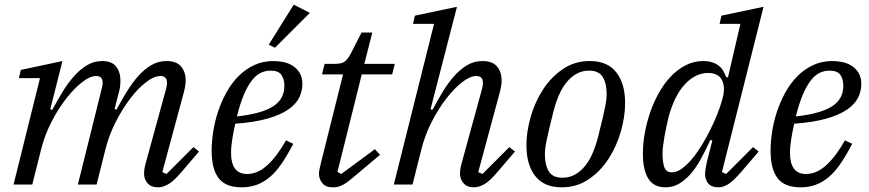

<svg xmlns="http://www.w3.org/2000/svg" viewBox="-20 -789 3718 821"><path d="M656 12Q626 12 611 -5.5Q596 -23 596 -46Q596 -57 598 -69Q600 -81 603 -91L691 -412Q694 -425 694 -435Q694 -464 666 -464Q639 -464 604.5 -437.5Q570 -411 536.5 -367Q503 -323 474.5 -267Q446 -211 431 -151L393 0H313L415 -410Q419 -426 419 -435Q419 -464 391 -464Q365 -464 331 -437.5Q297 -411 263 -367.5Q229 -324 200 -267.5Q171 -211 156 -151L118 0H38L151 -455H61L69 -490L247 -528L195 -322L203 -319Q224 -357 246.5 -394.5Q269 -432 295 -461.5Q321 -491 351 -509.5Q381 -528 417 -528Q458 -528 476.5 -504.5Q495 -481 495 -444Q495 -433 493.5 -420Q492 -407 488 -393L470 -323L478 -320Q499 -359 521.5 -396Q544 -433 570 -462.5Q596 -492 626 -510Q656 -528 692 -528Q735 -528 754.5 -504.5Q774 -481 774 -445Q774 -423 766 -394L674 -53L692 -45L807 -160L831 -141L760 -58Q725 -16 701 -2Q677 12 656 12Z M1013 12Q945 12 915 -27Q885 -66 885 -145Q885 -182 891.5 -225Q898 -268 912 -310.5Q926 -353 947.5 -392.5Q969 -432 998.5 -462Q1028 -492 1065.5 -510Q1103 -528 1150 -528Q1171 -528 1192.5 -523.5Q1214 -519 1232 -507.5Q1250 -496 1261.5 -477Q1273 -458 1273 -429Q1273 -400 1259.5 -372Q1246 -344 1213 -321Q1180 -298 1124.5 -282Q1069 -266 986 -260Q979 -229 973.5 -195.5Q968 -162 968 -134Q968 -92 984.5 -68.5Q1001 -45 1037 -45Q1082 -45 1123.5 -83Q1165 -121 1203 -189L1234 -174Q1209 -126 1185 -90.5Q1161 -55 1134.5 -32.5Q1108 -10 1078.5 1Q1049 12 1013 12ZM993 -291Q1099 -303 1147.5 -334Q1196 -365 1196 -422Q1196 -450 1183.5 -468.5Q1171 -487 1137 -487Q1115 -487 1095 -477.5Q1075 -468 1057 -445Q1039 -422 1023 -384.5Q1007 -347 993 -291ZM1129 -598 1236 -769 1305 -734 1156 -585Z M1403 12Q1373 12 1358.5 -5.5Q1344 -23 1344 -46Q1344 -57 1347 -69.5Q1350 -82 1352 -91L1447 -471H1357L1368 -516H1413Q1442 -516 1455 -526.5Q1468 -537 1480 -560L1526 -650H1572L1538 -516H1668L1657 -471H1527L1423 -54L1439 -45L1583 -151L1605 -127L1504 -42Q1483 -24 1469 -13.5Q1455 -3 1444 2.5Q1433 8 1423.5 10Q1414 12 1403 12Z M2007 12Q1977 12 1962 -5.5Q1947 -23 1947 -46Q1947 -57 1949 -69Q1951 -81 1954 -91L2042 -412Q2045 -425 2045 -435Q2045 -464 2017 -464Q1990 -464 1956 -437.5Q1922 -411 1888 -367Q1854 -323 1825.5 -267Q1797 -211 1782 -151L1744 0H1664L1836 -687H1746L1754 -722L1934 -760L1821 -322L1829 -319Q1850 -358 1872.5 -395.5Q1895 -433 1921 -462.5Q1947 -492 1977 -510Q2007 -528 2043 -528Q2086 -528 2105.5 -504.5Q2125 -481 2125 -445Q2125 -423 2117 -394L2025 -53L2043 -45L2158 -160L2182 -141L2111 -58Q2076 -16 2052 -2Q2028 12 2007 12Z M2385 -29Q2415 -29 2439.5 -43Q2464 -57 2483 -81Q2502 -105 2515.5 -137.5Q2529 -170 2538 -206Q2549 -250 2556 -279.5Q2563 -309 2567 -329Q2571 -349 2572.5 -362Q2574 -375 2574 -387Q2574 -432 2557.5 -459.5Q2541 -487 2499 -487Q2469 -487 2444.5 -473Q2420 -459 2401 -435Q2382 -411 2368.5 -378.5Q2355 -346 2346 -310Q2335 -266 2328 -236.5Q2321 -207 2317 -187Q2313 -167 2311.5 -154Q2310 -141 2310 -129Q2310 -84 2326.5 -56.5Q2343 -29 2385 -29ZM2382 12Q2306 12 2268.5 -36.5Q2231 -85 2231 -168Q2231 -225 2249 -288.5Q2267 -352 2301.5 -405.5Q2336 -459 2386.5 -493.5Q2437 -528 2502 -528Q2578 -528 2615.5 -479.5Q2653 -431 2653 -348Q2653 -291 2635 -227.5Q2617 -164 2582.5 -110.5Q2548 -57 2497.5 -22.5Q2447 12 2382 12Z M2826 12Q2775 12 2752 -25.5Q2729 -63 2729 -133Q2729 -174 2737 -219Q2745 -264 2760 -308Q2775 -352 2797.5 -392Q2820 -432 2848.5 -462Q2877 -492 2912 -510Q2947 -528 2987 -528Q3009 -528 3025.5 -522.5Q3042 -517 3053.5 -508Q3065 -499 3072.5 -486.5Q3080 -474 3085 -459H3093L3146 -687H3057L3065 -722L3245 -760L3067 -53L3085 -45L3200 -160L3224 -141L3153 -58Q3117 -16 3095 -2Q3073 12 3052 12Q3022 12 3008.5 -4.5Q2995 -21 2995 -44Q2995 -55 2997.5 -70Q3000 -85 3002 -94L3026 -188L3018 -191Q2997 -146 2976.5 -108.5Q2956 -71 2932.5 -44.5Q2909 -18 2883 -3Q2857 12 2826 12ZM2853 -52Q2874 -52 2896.5 -68.5Q2919 -85 2940.5 -111Q2962 -137 2982 -170Q3002 -203 3018.5 -236.5Q3035 -270 3047 -300.5Q3059 -331 3065 -352L3069 -366Q3083 -414 3067.5 -445.5Q3052 -477 3008 -477Q2954 -477 2909 -429Q2864 -381 2839 -289Q2835 -273 2830.5 -252Q2826 -231 2822 -209Q2818 -187 2815.5 -167Q2813 -147 2813 -133Q2813 -94 2821 -73Q2829 -52 2853 -52Z M3403 12Q3335 12 3305 -27Q3275 -66 3275 -145Q3275 -182 3281.5 -225Q3288 -268 3302 -310.5Q3316 -353 3337.5 -392.5Q3359 -432 3388.5 -462Q3418 -492 3455.5 -510Q3493 -528 3540 -528Q3561 -528 3582.5 -523.5Q3604 -519 3622 -507.5Q3640 -496 3651.5 -477Q3663 -458 3663 -429Q3663 -400 3649.5 -372Q3636 -344 3603 -321Q3570 -298 3514.5 -282Q3459 -266 3376 -260Q3369 -229 3363.5 -195.5Q3358 -162 3358 -134Q3358 -92 3374.5 -68.5Q3391 -45 3427 -45Q3472 -45 3513.5 -83Q3555 -121 3593 -189L3624 -174Q3599 -126 3575 -90.5Q3551 -55 3524.5 -32.5Q3498 -10 3468.5 1Q3439 12 3403 12ZM3383 -291Q3489 -303 3537.5 -334Q3586 -365 3586 -422Q3586 -450 3573.5 -468.5Q3561 -487 3527 -487Q3505 -487 3485 -477.5Q3465 -468 3447 -445Q3429 -422 3413 -384.5Q3397 -347 3383 -291Z"/></svg>

Font: IBM Plex Serif
Style: Italic
Weight: 400
Italic angle: -14°
Designer: Mike Abbink, Paul van der Laan, Pieter van Rosmalen
Foundry: Bold Monday
Version: Version 3.001